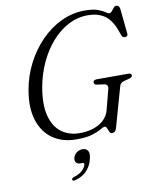

<svg xmlns="http://www.w3.org/2000/svg" viewBox="-101 -790 899 1114"><g transform="rotate(-10 348.0 -233.5)"><path d="M475 -714Q524.5 -714 552 -703.8Q579.5 -693.5 593 -683.5Q606.5 -673.5 614 -673.5Q622 -673.5 629.5 -682.5Q637 -691.5 644.2 -700.8Q651.5 -710 659 -710Q677.5 -710 681 -687L696 -539Q697 -530 692 -525.8Q687 -521.5 680 -521.5Q666 -520.5 660 -535.5L647 -571.5Q623 -633.5 583.8 -658.8Q544.5 -684 489 -684Q428 -684 374 -656Q320 -628 276 -578.2Q232 -528.5 201 -462.5Q170 -396.5 156 -320Q138 -217.5 155.8 -150.8Q173.5 -84 218 -51.2Q262.5 -18.5 324.5 -18.5Q393 -18.5 440 -46Q487 -73.5 500.5 -122L530 -236Q541 -270 510.5 -273L470.5 -278.5Q454 -280.5 454 -294Q454 -309 477 -309H661.5Q680.5 -309 680 -295.5Q678.5 -283 656.5 -278.5L633 -272.5Q608.5 -267.5 603 -247.5L536 -10Q531.5 3.5 525 8.8Q518.5 14 508 14Q499 14 494.2 3Q489.5 -8 485 -19Q480.5 -30 473 -30Q464 -30 446.2 -19Q428.5 -8 394 3Q359.5 14 300 14Q218 14 161 -25.5Q104 -65 80.2 -139.2Q56.5 -213.5 75 -317.5Q89 -398 125.8 -469.5Q162.5 -541 216.2 -596Q270 -651 336.2 -682.5Q402.5 -714 475 -714ZM298.5 155Q279 155 271.5 144Q264 133 268.5 117Q273 99 288.8 87.5Q304.5 76 323 76Q344.5 76 354.5 91.5Q364.5 107 355.5 141Q334 224.5 250.5 246Q235 250 234 239.5Q234 229.5 248 226Q277.5 217.5 295.8 200.8Q314 184 318.5 166.5Q321.5 155 309.5 155Z"/></g></svg>

Font: Fraunces 9pt S000 Light
Style: Italic
Weight: 300
Italic angle: -16°
Version: Version 1.000; ttfautohint (v1.8.3)